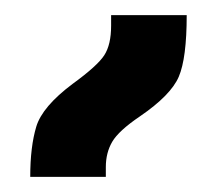

<svg xmlns="http://www.w3.org/2000/svg" viewBox="-20 -836 286 254"><path d="M20 -602H120V-615Q120 -634 128.5 -648.5Q137 -663 165 -682Q206 -710 216.5 -734.5Q227 -759 227 -816H127V-802Q127 -777 118 -763Q109 -749 76 -725Q36 -695 28 -668.5Q20 -642 20 -602Z"/></svg>

Font: Noto Sans Armenian Condensed Semi
Style: Regular
Weight: 600
Width: 3
Designer: Monotype Design Team
Foundry: Monotype Imaging Inc.
Version: Version 1.901